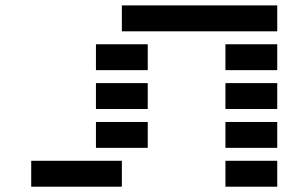

<svg xmlns="http://www.w3.org/2000/svg" viewBox="-20 -704 1163 724"><path d="M830.1 0V-97.7H1025.4V0ZM341.8 -439.5V-537.1H537.1V-439.5ZM341.8 -293V-390.6H537.1V-293ZM341.8 -146.5V-244.1H537.1V-146.5ZM97.7 0V-97.7H439.5V0ZM439.5 -585.9V-683.6H1025.4V-585.9ZM830.1 -439.5V-537.1H1025.4V-439.5ZM830.1 -293V-390.6H1025.4V-293ZM830.1 -146.5V-244.1H1025.4V-146.5Z"/></svg>

Font: Trigram
Style: Regular
Weight: 400
Designer: GGBotNet
Foundry: GGBotNet
Version: 1.05